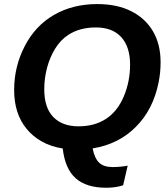

<svg xmlns="http://www.w3.org/2000/svg" viewBox="-20 -718 818 934"><path d="M453.1 -698.2Q548.8 -698.2 617.7 -663.8Q686.5 -629.4 723.9 -566.2Q761.2 -502.9 761.2 -415.5Q761.2 -364.7 751.5 -316.9Q725.1 -185.1 641.1 -101.1Q557.6 -16.6 430.7 3.9Q439.9 51.8 462.2 73.2Q484.4 94.7 527.8 94.7Q565.4 94.7 601.1 87.9L579.1 183.1Q544.4 195.3 496.6 195.3Q400.4 195.3 348.4 149.4Q296.4 103.5 285.2 4.4Q227.5 -4.9 183.6 -29.5Q139.6 -54.2 109.4 -91.3Q48.8 -165 48.8 -279.8Q48.8 -395 100.6 -494.1Q151.9 -593.3 243.2 -645.8Q334.5 -698.2 453.1 -698.2ZM446.3 -584.5Q367.2 -584.5 311.5 -547.9Q274.4 -523.4 248.5 -481.7Q222.7 -439.9 209 -388.7Q195.3 -337.4 195.3 -283.7Q195.3 -193.8 239.3 -148.7Q283.2 -103.5 361.8 -103.5Q440.4 -103.5 496.1 -140.1Q551.8 -176.8 582.3 -249Q612.8 -321.3 612.8 -403.8Q612.8 -489.7 570.1 -537.1Q527.3 -584.5 446.3 -584.5Z"/></svg>

Font: Arimo
Style: Bold Italic
Weight: 700
Italic angle: -12°
Designer: Steve Matteson
Foundry: Monotype Imaging Inc.
Version: Version 1.33